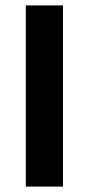

<svg xmlns="http://www.w3.org/2000/svg" viewBox="-20 -687 327 707"><path d="M75 0V-667H212V0Z"/></svg>

Font: Maven Pro SemiBold
Style: Regular
Weight: 600
Designer: Joe Prince
Foundry: Joe Prince
Version: Version 2.103